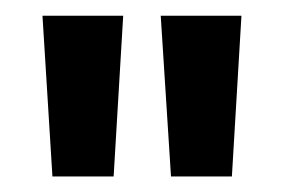

<svg xmlns="http://www.w3.org/2000/svg" viewBox="-20 -817 363 245"><path d="M125 -591.8H46.9L34.2 -796.9H137.2ZM185.1 -796.9H288.1L275.9 -591.8H198.2Z"/></svg>

Font: PoppinsZ Medium
Style: Regular
Weight: 500
Designer: Ninad Kale (Devanagari), Jonny Pinhorn (Latin)
Foundry: Indian Type Foundry
Version: Version 3.002;FEAKit 1.0